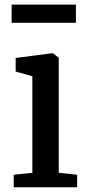

<svg xmlns="http://www.w3.org/2000/svg" viewBox="-20 -794 374 814"><path d="M29.3 0ZM117.2 -61.5V-470.7L46.4 -490.7V-548.3L201.7 -568.4H204.1L229 -549.3V-61.5L307.1 -53.2V0H38.1V-53.2ZM301.8 -774.4V-697.3H29.3V-774.4Z"/></svg>

Font: Merriweather
Style: Regular
Weight: 400
Designer: Eben Sorkin
Foundry: Eben Sorkin
Version: Version 1.584; ttfautohint (v1.6)